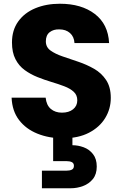

<svg xmlns="http://www.w3.org/2000/svg" viewBox="-20 -732 655 1026"><path d="M316 7Q241 7 179.5 -18Q118 -43 81.5 -91Q45 -139 42 -210H224Q228 -170 251.5 -150Q275 -130 311 -130Q348 -130 370.5 -148Q393 -166 393 -196Q393 -224 374 -241.5Q355 -259 323.5 -271Q292 -283 255 -294Q218 -305 180.5 -320Q143 -335 112 -357.5Q81 -380 62.5 -416Q44 -452 44 -505Q44 -571 77.5 -617.5Q111 -664 169 -688Q227 -712 300 -712Q415 -712 486.5 -657.5Q558 -603 563 -502H378Q376 -536 354 -555.5Q332 -575 297 -575Q266 -576 245.5 -560Q225 -544 225 -511Q225 -480 250 -462Q275 -444 314.5 -430.5Q354 -417 398.5 -402Q443 -387 482.5 -364.5Q522 -342 547 -304.5Q572 -267 572 -209Q572 -150 542 -101Q512 -52 455 -22.5Q398 7 316 7ZM367 44Q397 44 427 55Q457 66 477 91.5Q497 117 497 158Q497 199 476.5 224.5Q456 250 424 262Q392 274 358 274H204V180H335Q353 180 364 174.5Q375 169 375 154Q375 140 364 134.5Q353 129 335 129H264V0H367Z"/></svg>

Font: Poppins
Style: Bold
Weight: 700
Designer: Ninad Kale (Devanagari), Jonny Pinhorn (Latin)
Version: Version 5.002